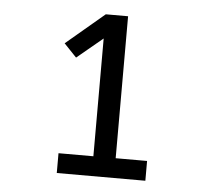

<svg xmlns="http://www.w3.org/2000/svg" viewBox="-43 -885 686 609"><g transform="rotate(5 300.0 -580.5)"><path d="M159 -323V-386H270V-761L188 -693L148 -735L270 -838H341V-386H441V-323Z"/></g></svg>

Font: Iosevka Etoile
Style: Regular
Weight: 400
Designer: Belleve Invis
Foundry: Belleve Invis
Version: Version 33.2.4